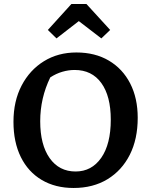

<svg xmlns="http://www.w3.org/2000/svg" viewBox="-20 -924 751 955"><path d="M346 11Q255 11 187.5 -29Q120 -69 83.5 -143Q47 -217 47 -318Q47 -421 87.5 -498.5Q128 -576 198.5 -619.5Q269 -663 360 -663Q453 -663 521.5 -622.5Q590 -582 627.5 -509Q665 -436 665 -338Q665 -232 625.5 -154Q586 -76 514.5 -32.5Q443 11 346 11ZM356 -71Q436 -71 483.5 -139Q531 -207 531 -329Q531 -446 484 -511Q437 -576 351 -576Q321 -576 290 -567Q259 -558 230 -539Q180 -436 180 -321Q180 -204 227 -137.5Q274 -71 356 -71ZM410 -904 528 -775 484 -733 372 -819 261 -733 218 -775 335 -904Z"/></svg>

Font: Piazzolla SC SemiBold
Style: Regular
Weight: 600
Designer: Juan Pablo del Peral
Foundry: Huerta Tipografica
Version: Version 1.330